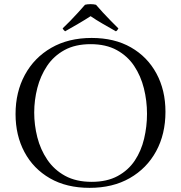

<svg xmlns="http://www.w3.org/2000/svg" viewBox="-20 -894 873 926"><path d="M778 -355Q778 -247 733 -164.5Q688 -82 606 -35Q524 12 412 12Q301 12 221 -34Q141 -80 98 -160.5Q55 -241 55 -344Q55 -450 100 -533Q145 -616 227.5 -663.5Q310 -711 422 -711Q532 -711 611.5 -665.5Q691 -620 734.5 -539.5Q778 -459 778 -355ZM689 -345Q689 -408 674 -468Q659 -528 627 -576Q595 -624 543 -652.5Q491 -681 417 -681Q343 -681 291 -652.5Q239 -624 207 -576Q175 -528 160 -469.5Q145 -411 145 -351Q145 -291 160 -232Q175 -173 208 -124Q241 -75 294 -46Q347 -17 422 -17Q496 -17 547.5 -45Q599 -73 630 -119.5Q661 -166 675 -225Q689 -284 689 -345ZM417 -816Q391 -799 357.5 -779.5Q324 -760 294 -743Q290 -746 287 -749.5Q284 -753 282 -757Q299 -773 319 -793.5Q339 -814 358 -835Q377 -856 390 -871Q401 -874 417 -874Q431 -874 443 -871Q456 -856 475 -835Q494 -814 514.5 -793.5Q535 -773 551 -757Q549 -753 546 -749Q543 -745 539 -743Q509 -760 476 -779Q443 -798 417 -816Z"/></svg>

Font: Castoro Titling
Style: Regular
Weight: 400
Version: Version 2.04